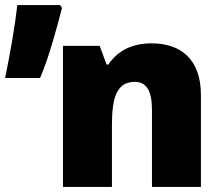

<svg xmlns="http://www.w3.org/2000/svg" viewBox="-20 -733 872 753"><path d="M216 -713H48C39 -633 19 -518 0 -427H137C170 -501 205 -630 223 -702ZM574 -563C495 -563 440 -532 405 -480H398L371 -553H227V0H419V-242C419 -351 438 -412 509 -412C556 -412 576 -374 576 -302V0H768V-360C768 -502 688 -563 574 -563Z"/></svg>

Font: Noto Sans UI Black
Style: Regular
Weight: 900
Designer: Monotype Design Team
Foundry: Monotype Imaging Inc.
Version: Version 1.901